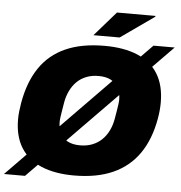

<svg xmlns="http://www.w3.org/2000/svg" viewBox="-60 -942 979 1037"><g transform="rotate(5 429.5 -424.0)"><path d="M377 12Q273 12 199.5 -19Q126 -50 88 -111.5Q50 -173 50 -264Q50 -285 52.5 -307.5Q55 -330 59 -354Q79 -468 131 -545Q183 -622 270 -661Q357 -700 482 -700Q587 -700 660.5 -669Q734 -638 772 -576Q810 -514 810 -421Q810 -401 808 -379Q806 -357 802 -334Q782 -220 728.5 -143Q675 -66 587.5 -27Q500 12 377 12ZM396 -153Q432 -153 461.5 -164.5Q491 -176 513 -197Q535 -218 549.5 -247.5Q564 -277 570 -312Q575 -341 578 -359.5Q581 -378 582.5 -389Q584 -400 584.5 -406Q585 -412 585 -417Q585 -453 571.5 -479.5Q558 -506 531 -520.5Q504 -535 463 -535Q427 -535 397.5 -523.5Q368 -512 346.5 -491Q325 -470 310.5 -440.5Q296 -411 290 -376Q285 -346 282 -327.5Q279 -309 277.5 -298Q276 -287 275.5 -281Q275 -275 275 -270Q275 -235 288 -208.5Q301 -182 328 -167.5Q355 -153 396 -153ZM0 37 744 -724H859L114 37ZM416 -752 532 -885H740L741 -881L558 -752Z"/></g></svg>

Font: Archivo SemiBold Black
Style: Italic
Weight: 900
Italic angle: -10°
Version: Version 2.001